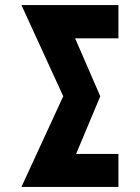

<svg xmlns="http://www.w3.org/2000/svg" viewBox="-20 -742 555 762"><path d="M231 -360 65 -722H450V-590H278L378 -360L282 -131H450V0H65Z"/></svg>

Font: PostBus
Style: Regular
Weight: 400
Designer: Peter Wiegel
Version: Version 1.001